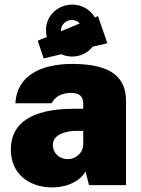

<svg xmlns="http://www.w3.org/2000/svg" viewBox="-20 -805 614 835"><path d="M170 -551 246 -569C261 -563 277 -559 294 -559C330 -559 363 -576 383 -602L447 -617L406 -735L393 -729C373 -763 336 -785 294 -785C231 -785 180 -736 180 -675C180 -664 181 -654 184 -644L144 -628ZM245 -672C245 -698 267 -718 293 -718C307 -718 319 -712 327 -703L245 -669ZM294 -527C161 -527 53 -478 47 -356H205C221 -391 258 -400 285 -401C324 -402 342 -387 342 -354V-332H302C114 -332 27 -267 27 -155C27 -48 108 10 206 10C276 10 331 -20 352 -60L367 0H528V-366C528 -461 474 -527 294 -527ZM342 -175C341 -142 312 -113 274 -113C241 -113 210 -136 210 -175C210 -226 280 -236 311 -236H342Z"/></svg>

Font: United Sans Black
Style: Regular
Weight: 900
Designer: Pablo Impallari, Rodrigo Fuenzalida (Modified by Dan O. Williams)
Version: Version 1.000;PS 001.000;hotconv 1.0.88;makeotf.lib2.5.64775